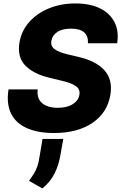

<svg xmlns="http://www.w3.org/2000/svg" viewBox="-20 -757 701 1106"><path d="M486.5 -507.8Q489.3 -547.9 465.4 -570Q441.4 -592 389.9 -592Q338.8 -592 310.2 -572.8Q281.6 -553.6 276.3 -523.4Q269.5 -491.5 295.8 -473Q322.1 -454.5 370 -443.9L429.7 -429.7Q533 -406.2 581.7 -352.1Q630.3 -297.9 615.8 -210.9Q598.4 -107.2 512.4 -49Q426.5 9.2 290.5 9.2Q199.6 9.2 136.2 -18.3Q72.8 -45.8 44.4 -101.7Q16 -157.7 29.1 -242.2H197.1Q191.1 -189.6 222.8 -162.8Q254.6 -136 312.5 -136Q366.1 -136 399.1 -157Q432.2 -177.9 437.5 -211.3Q442.8 -241.8 417.4 -260.5Q392 -279.1 334.2 -292.3L261.4 -310Q171.2 -332 125 -380.3Q78.8 -428.6 92 -511.4Q103.3 -579.2 148.3 -630Q193.2 -680.8 262.3 -709Q331.3 -737.2 414.4 -737.2Q498.9 -737.2 556.6 -708.6Q614.3 -680 640.1 -628.4Q665.8 -576.7 654.8 -507.8ZM344.5 43.3 329.2 129.6Q319.6 191.8 294.7 241.5Q269.9 291.2 224.1 328.5L147.4 284.8Q162.3 263.5 173.8 245.6Q185.4 227.6 194.1 203.7Q202.8 179.7 208.8 139.9L225.1 43.3Z"/></svg>

Font: Inter UI Extra Bold
Style: Italic
Weight: 800
Italic angle: 9.39999°
Designer: Rasmus Andersson
Foundry: rsms
Version: 3.2;8d6f07862